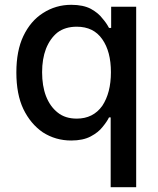

<svg xmlns="http://www.w3.org/2000/svg" viewBox="-20 -573 657 798"><path d="M406 -45Q389 -23 357 -6Q325 11 276 11Q211 11 158 -23Q107 -58 77 -120Q48 -181 48 -272Q48 -362 77 -423Q107 -486 159 -519Q212 -553 276 -553Q326 -553 358 -536Q390 -518 406 -496Q422 -478 433 -457H442V-545H546V205H440V-85H433Q425 -68 406 -45ZM405 -133Q441 -187 441 -273Q441 -359 405 -410Q369 -462 299 -462Q251 -462 219 -438Q188 -413 171 -370Q155 -328 155 -273Q155 -216 171 -174Q188 -130 220 -105Q251 -80 299 -80Q367 -80 405 -133Z"/></svg>

Font: Sinter Medium
Style: Regular
Weight: 500
Foundry: Adobe & rsms
Version: Version 1.000